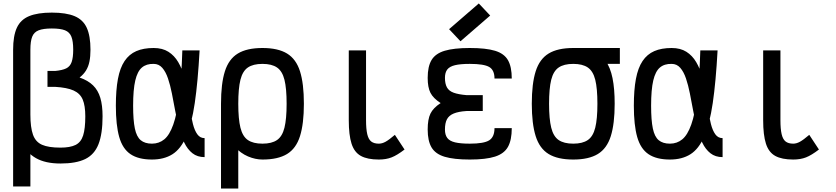

<svg xmlns="http://www.w3.org/2000/svg" viewBox="-20 -910 4840 1112"><path d="M56 170V-622Q56 -702 77.5 -749Q99 -796 148.5 -816.5Q198 -837 280 -837Q363 -837 412 -816.5Q461 -796 482.5 -749Q504 -702 504 -622Q504 -583 498 -553.5Q492 -524 478 -501.5Q464 -479 441 -461Q490 -444 519 -415.5Q548 -387 561 -343.5Q574 -300 574 -236Q574 -135 550.5 -75Q527 -15 474 11Q421 37 330 37Q243 37 188.5 6Q134 -25 105.5 -84Q77 -143 66.5 -228.5Q56 -314 56 -422L156 -247Q156 -172 171 -130Q186 -88 223.5 -71.5Q261 -55 330 -55Q386 -55 417.5 -70.5Q449 -86 461.5 -125.5Q474 -165 474 -236Q474 -298 459 -333.5Q444 -369 406 -386Q368 -403 299 -407H255V-499H299Q341 -503 363.5 -514Q386 -525 395 -551Q404 -577 404 -622Q404 -671 393.5 -697.5Q383 -724 356.5 -734.5Q330 -745 280 -745Q231 -745 204 -734.5Q177 -724 166.5 -697.5Q156 -671 156 -622V170Z M1165 -110V0Q1123 0 1094.5 -22.5Q1066 -45 1047.5 -83.5Q1029 -122 1016.5 -170Q1004 -218 994.5 -269.5Q985 -321 975.5 -369Q966 -417 953 -455.5Q940 -494 920 -517Q900 -540 870 -540Q828 -541 802 -519Q776 -497 763.5 -444Q751 -391 751 -298Q751 -214 761 -166Q771 -118 795 -98Q819 -78 860 -78Q901 -78 931.5 -103Q962 -128 983.5 -188.5Q1005 -249 1018 -353.5Q1031 -458 1036 -618H1136Q1126 -435 1108 -313Q1090 -191 1058.5 -119Q1027 -47 978.5 -16.5Q930 14 860 14Q782 14 736 -17Q690 -48 670.5 -116.5Q651 -185 651 -298Q651 -389 663 -453Q675 -517 701.5 -556.5Q728 -596 769.5 -614Q811 -632 870 -632Q921 -632 955.5 -610Q990 -588 1012 -550.5Q1034 -513 1047 -467Q1060 -421 1067.5 -371Q1075 -321 1081.5 -275Q1088 -229 1097.5 -191.5Q1107 -154 1123 -132Q1139 -110 1165 -110Z M1500 14Q1459 14 1416.5 -4Q1374 -22 1338.5 -60.5Q1303 -99 1281.5 -160.5Q1260 -222 1260 -309Q1260 -426 1282.5 -497Q1305 -568 1357.5 -600Q1410 -632 1500 -632Q1590 -632 1642.5 -600Q1695 -568 1717.5 -497Q1740 -426 1740 -309Q1740 -193 1717.5 -121.5Q1695 -50 1642.5 -18Q1590 14 1500 14ZM1260 182V-308H1360V182ZM1500 -78Q1554 -78 1584.5 -99Q1615 -120 1627.5 -170.5Q1640 -221 1640 -309Q1640 -398 1627.5 -448Q1615 -498 1584.5 -519Q1554 -540 1500 -540Q1446 -540 1415.5 -519Q1385 -498 1372.5 -448Q1360 -398 1360 -309Q1360 -221 1372.5 -170.5Q1385 -120 1415.5 -99Q1446 -78 1500 -78Z M2174 14Q2108 14 2070 -7Q2032 -28 2016 -78Q2000 -128 2000 -214V-618H2100V-214Q2100 -163 2107 -133Q2114 -103 2130 -90.5Q2146 -78 2174 -78Q2193 -78 2213 -89Q2233 -100 2267 -129L2323 -44Q2280 -11 2248 1.5Q2216 14 2174 14Z M2701 14Q2609 14 2555.5 -2Q2502 -18 2479.5 -56Q2457 -94 2457 -160Q2457 -219 2473 -252Q2489 -285 2532 -313Q2489 -341 2473 -372.5Q2457 -404 2457 -459Q2457 -525 2479.5 -562.5Q2502 -600 2555.5 -616Q2609 -632 2701 -632Q2794 -632 2847 -616Q2900 -600 2922 -561.5Q2944 -523 2944 -455H2844Q2844 -504 2813.5 -522Q2783 -540 2701 -540Q2647 -540 2615.5 -532.5Q2584 -525 2570.5 -507.5Q2557 -490 2557 -459Q2557 -425 2568.5 -404Q2580 -383 2607.5 -373Q2635 -363 2682 -359H2776V-267H2682Q2635 -264 2607.5 -252.5Q2580 -241 2568.5 -219Q2557 -197 2557 -160Q2557 -129 2570.5 -111Q2584 -93 2615.5 -85.5Q2647 -78 2701 -78Q2783 -78 2813.5 -97.5Q2844 -117 2844 -168H2944Q2944 -99 2922 -59.5Q2900 -20 2847 -3Q2794 14 2701 14ZM2647 -671 2581 -741 2753 -890 2819 -820Z M3300 14Q3210 14 3157.5 -18Q3105 -50 3082.5 -121.5Q3060 -193 3060 -309Q3060 -426 3082.5 -497Q3105 -568 3157.5 -600Q3210 -632 3300 -632Q3368 -632 3414 -614Q3460 -596 3487.5 -557.5Q3515 -519 3527.5 -457.5Q3540 -396 3540 -309Q3540 -193 3517.5 -121.5Q3495 -50 3442.5 -18Q3390 14 3300 14ZM3300 -78Q3354 -78 3384.5 -99Q3415 -120 3427.5 -170.5Q3440 -221 3440 -309Q3440 -398 3427.5 -448Q3415 -498 3384.5 -519Q3354 -540 3300 -540Q3246 -540 3215.5 -519Q3185 -498 3172.5 -448Q3160 -398 3160 -309Q3160 -221 3172.5 -170.5Q3185 -120 3215.5 -99Q3246 -78 3300 -78ZM3300 -540V-632H3570V-540Z M4165 -110V0Q4123 0 4094.5 -22.5Q4066 -45 4047.5 -83.5Q4029 -122 4016.5 -170Q4004 -218 3994.5 -269.5Q3985 -321 3975.5 -369Q3966 -417 3953 -455.5Q3940 -494 3920 -517Q3900 -540 3870 -540Q3828 -541 3802 -519Q3776 -497 3763.5 -444Q3751 -391 3751 -298Q3751 -214 3761 -166Q3771 -118 3795 -98Q3819 -78 3860 -78Q3901 -78 3931.5 -103Q3962 -128 3983.5 -188.5Q4005 -249 4018 -353.5Q4031 -458 4036 -618H4136Q4126 -435 4108 -313Q4090 -191 4058.5 -119Q4027 -47 3978.5 -16.5Q3930 14 3860 14Q3782 14 3736 -17Q3690 -48 3670.5 -116.5Q3651 -185 3651 -298Q3651 -389 3663 -453Q3675 -517 3701.5 -556.5Q3728 -596 3769.5 -614Q3811 -632 3870 -632Q3921 -632 3955.5 -610Q3990 -588 4012 -550.5Q4034 -513 4047 -467Q4060 -421 4067.5 -371Q4075 -321 4081.5 -275Q4088 -229 4097.5 -191.5Q4107 -154 4123 -132Q4139 -110 4165 -110Z M4574 14Q4508 14 4470 -7Q4432 -28 4416 -78Q4400 -128 4400 -214V-618H4500V-214Q4500 -163 4507 -133Q4514 -103 4530 -90.5Q4546 -78 4574 -78Q4593 -78 4613 -89Q4633 -100 4667 -129L4723 -44Q4680 -11 4648 1.5Q4616 14 4574 14Z"/></svg>

Font: Victor Mono Thin
Style: Regular
Weight: 100
Monospace: yes
Designer: Rune Bjørnerås
Version: Version 1.561;gftools[0.9.30]